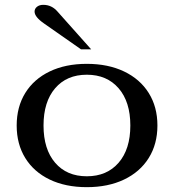

<svg xmlns="http://www.w3.org/2000/svg" viewBox="-20 -764 719 794"><path d="M49 -245Q49 -322 84.5 -379.5Q120 -437 185.5 -468.5Q251 -500 339 -500Q427 -500 493 -468.5Q559 -437 595 -379.5Q631 -322 631 -245Q631 -168 595 -110.5Q559 -53 493 -21.5Q427 10 339 10Q251 10 185.5 -21.5Q120 -53 84.5 -110.5Q49 -168 49 -245ZM519 -245Q519 -343 470.5 -399Q422 -455 339 -455Q256 -455 208 -399Q160 -343 160 -245Q160 -147 208 -91Q256 -35 339 -35Q422 -35 470.5 -91Q519 -147 519 -245ZM162 -667Q123 -694 123 -716Q123 -728 133 -736Q143 -744 159 -744Q194 -744 218 -716L357 -560H315Z"/></svg>

Font: Fahkwang Medium
Style: Regular
Weight: 500
Version: Version 1.000; ttfautohint (v1.6)